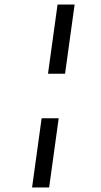

<svg xmlns="http://www.w3.org/2000/svg" viewBox="-20 -772 446 844"><path d="M308 -752 266 -448H191L233 -752ZM238 -252 196 52H121L163 -252Z"/></svg>

Font: Pathway Extreme 28pt Medium
Style: Italic
Weight: 500
Italic angle: -8°
Designer: Eduardo Rodriguez Tunni
Foundry: Eduardo Rodriguez Tunni
Version: Version 1.001;gftools[0.9.26]